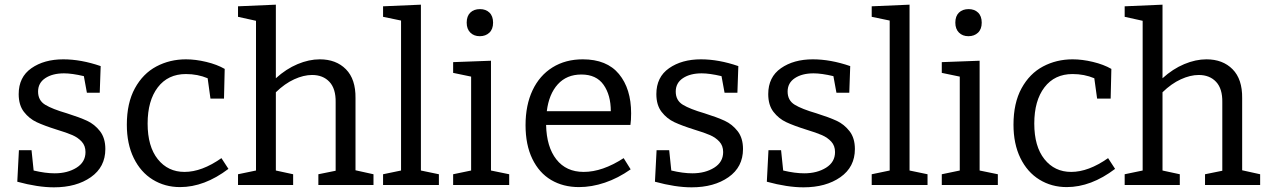

<svg xmlns="http://www.w3.org/2000/svg" viewBox="-20 -792 5432 822"><path d="M266 -307Q320 -290 352.5 -275Q385 -260 408 -230.5Q431 -201 431 -154Q431 -77 369 -33.5Q307 10 211 10Q142 10 54 -14L61 -149H115L124 -62Q174 -50 214 -50Q269 -50 307.5 -74Q346 -98 346 -141Q346 -168 330 -185.5Q314 -203 290 -213.5Q266 -224 223 -237Q169 -254 137 -269Q105 -284 82.5 -313Q60 -342 60 -389Q60 -462 114.5 -500Q169 -538 251 -538Q327 -538 411 -509L407 -395H352L339 -466Q288 -478 254 -478Q205 -478 174 -457.5Q143 -437 143 -400Q143 -362 173.5 -343.5Q204 -325 266 -307Z M958 -69Q855 9 751 9Q686 9 634 -23Q582 -55 552.5 -115.5Q523 -176 523 -258Q523 -351 557.5 -414Q592 -477 649.5 -507.5Q707 -538 776 -538Q817 -538 863 -527Q909 -516 942 -497L939 -370H881L869 -457Q826 -475 776 -475Q699 -475 655.5 -418Q612 -361 612 -263Q612 -165 655.5 -110.5Q699 -56 770 -56Q844 -56 928 -115Z M1502 -63 1579 -46V0H1343V-46L1417 -61V-354Q1418 -412 1390.5 -441.5Q1363 -471 1316 -471Q1280 -471 1239.5 -452.5Q1199 -434 1161 -397V-62L1235 -46V0H999V-46L1076 -62V-703L999 -720V-765L1161 -772V-457Q1205 -497 1254 -517.5Q1303 -538 1349 -538Q1419 -538 1461 -495.5Q1503 -453 1502 -372Z M1782 -772V-62L1859 -46V0H1620V-46L1697 -62V-704L1620 -720V-765Z M2082 -532V-62L2160 -46V0H1920V-46L1997 -62V-464L1920 -480V-526ZM1978 -695Q1978 -723 1993.5 -738Q2009 -753 2035 -753Q2060 -753 2075.5 -738Q2091 -723 2091 -695Q2091 -667 2075 -652Q2059 -637 2034 -637Q2009 -637 1993.5 -652.5Q1978 -668 1978 -695Z M2650 -115 2680 -67Q2626 -29 2569.5 -10Q2513 9 2459 9Q2391 9 2339.5 -21.5Q2288 -52 2259 -112Q2230 -172 2230 -256Q2230 -342 2260 -405.5Q2290 -469 2345.5 -503.5Q2401 -538 2475 -538Q2578 -538 2630 -475Q2682 -412 2682 -307Q2682 -277 2679 -257H2318Q2320 -163 2362 -109.5Q2404 -56 2479 -56Q2559 -56 2650 -115ZM2321 -316H2595Q2595 -385 2564 -429Q2533 -473 2469 -473Q2406 -473 2368 -431Q2330 -389 2321 -316Z M2996 -307Q3050 -290 3082.5 -275Q3115 -260 3138 -230.5Q3161 -201 3161 -154Q3161 -77 3099 -33.5Q3037 10 2941 10Q2872 10 2784 -14L2791 -149H2845L2854 -62Q2904 -50 2944 -50Q2999 -50 3037.5 -74Q3076 -98 3076 -141Q3076 -168 3060 -185.5Q3044 -203 3020 -213.5Q2996 -224 2953 -237Q2899 -254 2867 -269Q2835 -284 2812.5 -313Q2790 -342 2790 -389Q2790 -462 2844.5 -500Q2899 -538 2981 -538Q3057 -538 3141 -509L3137 -395H3082L3069 -466Q3018 -478 2984 -478Q2935 -478 2904 -457.5Q2873 -437 2873 -400Q2873 -362 2903.5 -343.5Q2934 -325 2996 -307Z M3475 -307Q3529 -290 3561.5 -275Q3594 -260 3617 -230.5Q3640 -201 3640 -154Q3640 -77 3578 -33.5Q3516 10 3420 10Q3351 10 3263 -14L3270 -149H3324L3333 -62Q3383 -50 3423 -50Q3478 -50 3516.5 -74Q3555 -98 3555 -141Q3555 -168 3539 -185.5Q3523 -203 3499 -213.5Q3475 -224 3432 -237Q3378 -254 3346 -269Q3314 -284 3291.5 -313Q3269 -342 3269 -389Q3269 -462 3323.5 -500Q3378 -538 3460 -538Q3536 -538 3620 -509L3616 -395H3561L3548 -466Q3497 -478 3463 -478Q3414 -478 3383 -457.5Q3352 -437 3352 -400Q3352 -362 3382.5 -343.5Q3413 -325 3475 -307Z M3874 -772V-62L3951 -46V0H3712V-46L3789 -62V-704L3712 -720V-765Z M4174 -532V-62L4252 -46V0H4012V-46L4089 -62V-464L4012 -480V-526ZM4070 -695Q4070 -723 4085.5 -738Q4101 -753 4127 -753Q4152 -753 4167.5 -738Q4183 -723 4183 -695Q4183 -667 4167 -652Q4151 -637 4126 -637Q4101 -637 4085.5 -652.5Q4070 -668 4070 -695Z M4754 -69Q4651 9 4547 9Q4482 9 4430 -23Q4378 -55 4348.5 -115.5Q4319 -176 4319 -258Q4319 -351 4353.5 -414Q4388 -477 4445.5 -507.5Q4503 -538 4572 -538Q4613 -538 4659 -527Q4705 -516 4738 -497L4735 -370H4677L4665 -457Q4622 -475 4572 -475Q4495 -475 4451.5 -418Q4408 -361 4408 -263Q4408 -165 4451.5 -110.5Q4495 -56 4566 -56Q4640 -56 4724 -115Z M5298 -63 5375 -46V0H5139V-46L5213 -61V-354Q5214 -412 5186.5 -441.5Q5159 -471 5112 -471Q5076 -471 5035.5 -452.5Q4995 -434 4957 -397V-62L5031 -46V0H4795V-46L4872 -62V-703L4795 -720V-765L4957 -772V-457Q5001 -497 5050 -517.5Q5099 -538 5145 -538Q5215 -538 5257 -495.5Q5299 -453 5298 -372Z"/></svg>

Font: Bitter Pro
Style: Regular
Weight: 400
Designer: Sol Matas, and Bitter project Authors
Foundry: Sol Matas
Version: Version 1.010